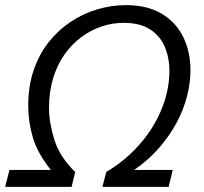

<svg xmlns="http://www.w3.org/2000/svg" viewBox="-29 -728 795 748"><path d="M-9 0 8 -66H169Q117 -131 99 -192Q81 -253 81 -317Q81 -392 102 -454Q123 -516 160 -563Q197 -610 245.5 -642.5Q294 -675 349.5 -691.5Q405 -708 462 -708Q545 -708 601 -674.5Q657 -641 685 -583.5Q713 -526 713 -454Q713 -405 699.5 -352.5Q686 -300 658.5 -249Q631 -198 590 -151Q549 -104 494 -66H644L628 0H370L385 -58Q437 -89 477 -126.5Q517 -164 546 -204.5Q575 -245 594 -287.5Q613 -330 622 -371Q631 -412 631 -450Q631 -504 612.5 -546.5Q594 -589 555 -614Q516 -639 452 -639Q409 -639 367 -625Q325 -611 288 -583.5Q251 -556 222.5 -516Q194 -476 178 -423.5Q162 -371 162 -307Q162 -250 183 -183Q204 -116 264 -58L250 0Z"/></svg>

Font: Ubuntu Sans
Style: Italic
Weight: 400
Italic angle: -13.5°
Designer: Dalton Maag Ltd
Foundry: Dalton Maag Ltd
Version: Version 1.006